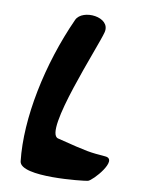

<svg xmlns="http://www.w3.org/2000/svg" viewBox="-88 -841 679 914"><g transform="rotate(10 251.5 -384.0)"><path d="M206.4 -744C100.6 -511 45.1 -238.8 67.9 -36C76.3 39 379.9 4.7 399.3 0C422.3 -5.5 526.8 -123.3 460.8 -129C383.7 -135.6 381.7 -134.3 224.5 -174C147.6 -193.4 339.1 -643 355.2 -711C373.5 -787.9 232.8 -802 206.4 -744Z"/></g></svg>

Font: Rocketfuel
Style: Italic
Weight: 400
Designer: Mew Too
Foundry: Cannot Into Space Fonts.
Version: Version 0.27